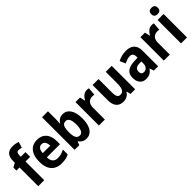

<svg xmlns="http://www.w3.org/2000/svg" viewBox="228 -1961 3166 3166"><g transform="rotate(-45 1811.5 -377.5)"><path d="M334.5 -436.5H226.1V0H86.4V-436.5H14.2V-507.3L86.4 -546.4V-575.2Q86.4 -644.5 105.5 -686.3Q124.5 -728 161.9 -746.6Q199.2 -765.1 253.9 -765.1Q290 -765.1 319.6 -759Q349.1 -752.9 375.5 -742.7L342.8 -639.2Q327.1 -644 311 -647.5Q294.9 -650.9 275.9 -650.9Q249.5 -650.9 237.8 -632.3Q226.1 -613.8 226.1 -576.7V-546.4H334.5Z M611.3 -556.2Q680.2 -556.2 728.8 -526.6Q777.3 -497.1 803.2 -441.7Q829.1 -386.2 829.1 -308.6V-235.8H522.9Q524.4 -168.5 554.9 -133.5Q585.4 -98.6 643.1 -98.6Q686.5 -98.6 723.6 -108.6Q760.7 -118.7 801.3 -140.1V-28.3Q764.6 -8.8 724.1 0.5Q683.6 9.8 630.4 9.8Q551.8 9.8 496.6 -22.5Q441.4 -54.7 412.4 -116.9Q383.3 -179.2 383.3 -269.5Q383.3 -363.8 410.6 -427.5Q438 -491.2 489 -523.7Q540 -556.2 611.3 -556.2ZM613.3 -452.1Q575.7 -452.1 551.8 -423.8Q527.8 -395.5 524.9 -332.5H699.2Q698.7 -368.7 689.2 -395.5Q679.7 -422.4 660.6 -437.3Q641.6 -452.1 613.3 -452.1Z M1073.2 -759.8V-576.7Q1073.2 -553.2 1072 -526.6Q1070.8 -500 1068.4 -475.6H1073.7Q1095.2 -513.7 1128.9 -534.9Q1162.6 -556.2 1210.9 -556.2Q1293.9 -556.2 1343.3 -483.4Q1392.6 -410.6 1392.6 -274.4Q1392.6 -183.6 1370.1 -120.1Q1347.7 -56.6 1306.2 -23.4Q1264.6 9.8 1208 9.8Q1159.2 9.8 1128.4 -8.5Q1097.7 -26.9 1073.7 -59.6H1065.4L1043.5 0H934.1V-759.8ZM1165 -440.4Q1130.9 -440.4 1111.1 -423.3Q1091.3 -406.2 1082.5 -372.8Q1073.7 -339.4 1073.2 -290V-268.6Q1073.2 -187 1094.2 -146.2Q1115.2 -105.5 1166.5 -105.5Q1206.1 -105.5 1228.5 -148.2Q1251 -190.9 1251 -275.9Q1251 -358.4 1228.8 -399.4Q1206.5 -440.4 1165 -440.4Z M1771.5 -556.6Q1782.7 -556.6 1795.2 -555.2Q1807.6 -553.7 1819.3 -550.8L1807.6 -411.6Q1799.3 -415 1786.9 -416.3Q1774.4 -417.5 1762.7 -417.5Q1736.8 -417.5 1714.6 -408.9Q1692.4 -400.4 1675.5 -383.1Q1658.7 -365.7 1649.4 -339.6Q1640.1 -313.5 1640.1 -278.3V0H1501V-546.4H1607.4L1627.4 -455.6H1634.3Q1647.9 -482.4 1668 -505.6Q1688 -528.8 1714.4 -542.7Q1740.7 -556.6 1771.5 -556.6Z M2346.2 -546.4V0H2237.8L2220.7 -69.8H2212.9Q2198.2 -43 2176.3 -25.4Q2154.3 -7.8 2127 1Q2099.6 9.8 2068.8 9.8Q2015.1 9.8 1977.3 -12.7Q1939.5 -35.2 1919.4 -79.3Q1899.4 -123.5 1899.4 -189.9V-546.4H2038.6V-228Q2038.6 -168 2055.2 -137.7Q2071.8 -107.4 2108.4 -107.4Q2147.5 -107.4 2168.7 -127.4Q2189.9 -147.5 2198.2 -185.8Q2206.5 -224.1 2206.5 -279.3V-546.4Z M2687 -557.1Q2781.7 -557.1 2832 -508.8Q2882.3 -460.4 2882.3 -362.8V0H2782.7L2757.8 -73.7H2754.4Q2734.4 -45.4 2712.6 -26.9Q2690.9 -8.3 2663.1 0.7Q2635.3 9.8 2596.7 9.8Q2549.8 9.8 2516.6 -11.7Q2483.4 -33.2 2466.1 -72Q2448.7 -110.8 2448.7 -162.1Q2448.7 -248.5 2502.9 -291Q2557.1 -333.5 2661.6 -337.4L2743.2 -340.3V-363.3Q2743.2 -407.2 2724.9 -428.5Q2706.5 -449.7 2670.9 -449.7Q2639.2 -449.7 2606.2 -439.5Q2573.2 -429.2 2537.6 -410.6L2495.1 -509.8Q2535.2 -532.2 2584.5 -544.7Q2633.8 -557.1 2687 -557.1ZM2743.2 -253.4 2695.8 -251.5Q2639.2 -249.5 2615 -227.1Q2590.8 -204.6 2590.8 -164.6Q2590.8 -129.4 2606.9 -113Q2623 -96.7 2651.4 -96.7Q2690.4 -96.7 2716.8 -125.7Q2743.2 -154.8 2743.2 -206.1Z M3285.6 -556.6Q3296.9 -556.6 3309.3 -555.2Q3321.8 -553.7 3333.5 -550.8L3321.8 -411.6Q3313.5 -415 3301 -416.3Q3288.6 -417.5 3276.9 -417.5Q3251 -417.5 3228.8 -408.9Q3206.5 -400.4 3189.7 -383.1Q3172.9 -365.7 3163.6 -339.6Q3154.3 -313.5 3154.3 -278.3V0H3015.1V-546.4H3121.6L3141.6 -455.6H3148.4Q3162.1 -482.4 3182.1 -505.6Q3202.1 -528.8 3228.5 -542.7Q3254.9 -556.6 3285.6 -556.6Z M3555.2 -546.4V0H3416V-546.4ZM3485.8 -761.2Q3520.5 -761.2 3541 -743.9Q3561.5 -726.6 3561.5 -687Q3561.5 -648.4 3540.8 -631.1Q3520 -613.8 3485.8 -613.8Q3451.7 -613.8 3430.7 -631.1Q3409.7 -648.4 3409.7 -687Q3409.7 -727.1 3430.2 -744.1Q3450.7 -761.2 3485.8 -761.2Z"/></g></svg>

Font: Open Sans SemiCondensed
Style: Bold
Weight: 700
Width: 4
Designer: Monotype Design Team
Foundry: Monotype Imaging Inc.
Version: Version 3.003